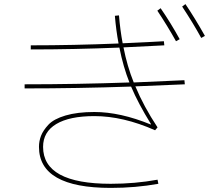

<svg xmlns="http://www.w3.org/2000/svg" viewBox="-20 -866 1040 936"><path d="M747 -814 763 -826Q812 -755 856 -675L838 -665Q798 -737 747 -814ZM868 -834 884 -846Q930 -778 979 -691L961 -681Q921 -754 868 -834ZM715 -259 716 -261Q654 -361 619 -444Q357 -435 100 -435V-455Q352 -455 611 -464Q581 -539 562 -634Q338 -625 130 -625V-645Q336 -645 558 -654Q546 -717 540 -789L560 -791Q566 -718 578 -655Q714 -661 779 -665L781 -645Q714 -641 582 -635Q600 -543 632 -464Q715 -467 879 -475L881 -455Q802 -451 640 -445Q680 -348 748 -245L736 -231Q580 -300 440 -300Q319 -300 254.5 -261.5Q190 -223 190 -150Q190 30 520 30Q638 30 748 10L752 30Q641 50 520 50Q170 50 170 -150Q170 -178 180 -204Q190 -230 216 -258Q242 -286 299.5 -303Q357 -320 440 -320Q566 -320 715 -259Z"/></svg>

Font: Mplus 1p Thin
Style: Regular
Weight: 250
Version: Version 1.061